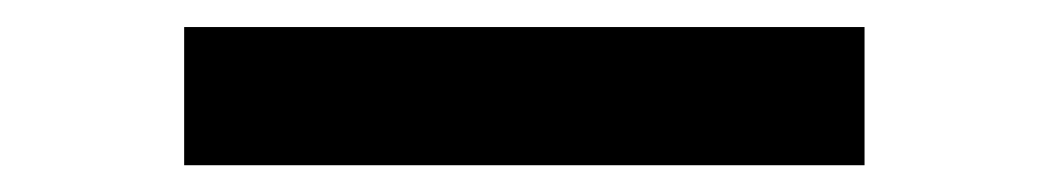

<svg xmlns="http://www.w3.org/2000/svg" viewBox="-20 -20 776 142"><path d="M619.4 102.2H116.2V0H619.4Z"/></svg>

Font: Be Vietnam Pro Variable Thin
Style: Regular
Weight: 100
Designer: Lam Bao, Tony Le, Vietanh Nguyen
Foundry: Yellow Type Foundry
Version: Version 1.002